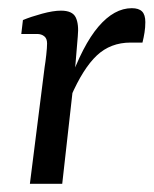

<svg xmlns="http://www.w3.org/2000/svg" viewBox="-20 -449 377 469"><path d="M53 0 89 -285Q91 -297 93 -315Q95 -333 95 -343Q95 -355 88 -360.5Q81 -366 71 -366H32L36 -400Q55 -408 82.5 -415.5Q110 -423 129 -423Q157 -423 165 -406.5Q173 -390 170 -360L163 -276L132 0ZM149 -246Q182 -339 220.5 -384Q259 -429 302 -429Q319 -429 327 -421Q335 -413 335 -395Q335 -382 333 -369.5Q331 -357 328 -345H299Q250 -345 216.5 -313.5Q183 -282 153 -213Z"/></svg>

Font: Yrsa
Style: Italic
Weight: 400
Italic angle: -7.10001°
Designer: Anna Giedrys (Yrsa+Rasa design), David Brezina (Yrsa art-direction, Rasa art-direction, design)
Foundry: Rosetta Type Foundry
Version: Version 2.004